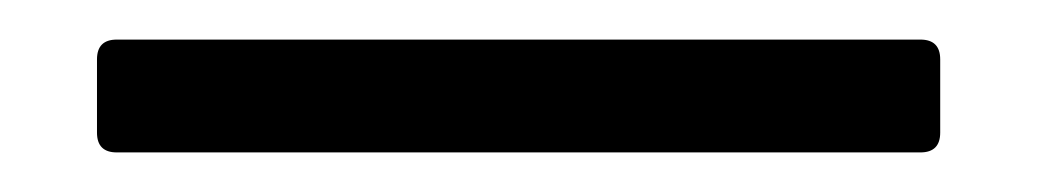

<svg xmlns="http://www.w3.org/2000/svg" viewBox="-20 -77 524 97"><path d="M29 -10V-47Q29 -57 39 -57H445Q455 -57 455 -47V-10Q455 0 445 0H39Q29 0 29 -10Z"/></svg>

Font: Barlow GEO
Style: Regular
Weight: 400
Designer: Jeremy Tribby
Foundry: Tribby Type
Version: Version 1.408